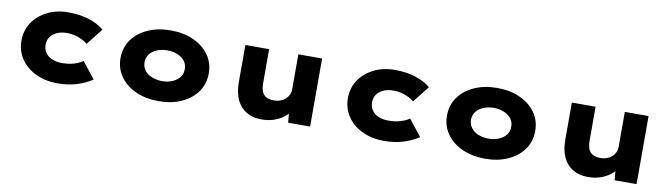

<svg xmlns="http://www.w3.org/2000/svg" viewBox="-33 -1007 5179 1481"><g transform="rotate(10 2557.0 -266.5)"><path d="M426 10Q329 10 254 -26Q179 -62 137 -125Q95 -188 95 -267Q95 -348 137 -410Q179 -472 251.5 -508Q324 -544 415 -544Q501 -544 573.5 -522Q646 -500 696 -458L594 -329Q576 -345 550 -357.5Q524 -370 495 -377.5Q466 -385 433 -385Q387 -385 353.5 -370Q320 -355 302 -329Q284 -303 284 -268Q284 -233 301.5 -206.5Q319 -180 353 -165Q387 -150 432 -150Q472 -150 502 -156.5Q532 -163 555.5 -173Q579 -183 595 -195L696 -67Q643 -32 576 -11Q509 10 426 10Z M1217 10Q1116 10 1037.5 -25.5Q959 -61 915 -123.5Q871 -186 871 -267Q871 -349 915 -411Q959 -473 1037.5 -508.5Q1116 -544 1217 -544Q1318 -544 1396 -508.5Q1474 -473 1518 -411Q1562 -349 1562 -267Q1562 -186 1518 -123.5Q1474 -61 1396 -25.5Q1318 10 1217 10ZM1218 -147Q1260 -147 1296.5 -162Q1333 -177 1354 -204.5Q1375 -232 1374 -267Q1375 -304 1354 -331Q1333 -358 1296.5 -373Q1260 -388 1218 -388Q1174 -388 1137 -373Q1100 -358 1079.5 -330.5Q1059 -303 1059 -267Q1059 -232 1079.5 -204.5Q1100 -177 1137 -162Q1174 -147 1218 -147Z M2022 11Q1954 11 1904.5 -18.5Q1855 -48 1828.5 -104.5Q1802 -161 1802 -242V-533H1988V-268Q1988 -228 1998.5 -202Q2009 -176 2032.5 -163Q2056 -150 2093 -150Q2118 -150 2140.5 -157.5Q2163 -165 2180 -179.5Q2197 -194 2207 -214.5Q2217 -235 2217 -261V-533H2403V0H2231L2221 -108L2256 -120Q2244 -87 2212 -57Q2180 -27 2131.5 -8Q2083 11 2022 11Z M2983 10Q2886 10 2811 -26Q2736 -62 2694 -125Q2652 -188 2652 -267Q2652 -348 2694 -410Q2736 -472 2808.5 -508Q2881 -544 2972 -544Q3058 -544 3130.5 -522Q3203 -500 3253 -458L3151 -329Q3133 -345 3107 -357.5Q3081 -370 3052 -377.5Q3023 -385 2990 -385Q2944 -385 2910.5 -370Q2877 -355 2859 -329Q2841 -303 2841 -268Q2841 -233 2858.5 -206.5Q2876 -180 2910 -165Q2944 -150 2989 -150Q3029 -150 3059 -156.5Q3089 -163 3112.5 -173Q3136 -183 3152 -195L3253 -67Q3200 -32 3133 -11Q3066 10 2983 10Z M3774 10Q3673 10 3594.5 -25.5Q3516 -61 3472 -123.5Q3428 -186 3428 -267Q3428 -349 3472 -411Q3516 -473 3594.5 -508.5Q3673 -544 3774 -544Q3875 -544 3953 -508.5Q4031 -473 4075 -411Q4119 -349 4119 -267Q4119 -186 4075 -123.5Q4031 -61 3953 -25.5Q3875 10 3774 10ZM3775 -147Q3817 -147 3853.5 -162Q3890 -177 3911 -204.5Q3932 -232 3931 -267Q3932 -304 3911 -331Q3890 -358 3853.5 -373Q3817 -388 3775 -388Q3731 -388 3694 -373Q3657 -358 3636.5 -330.5Q3616 -303 3616 -267Q3616 -232 3636.5 -204.5Q3657 -177 3694 -162Q3731 -147 3775 -147Z M4579 11Q4511 11 4461.5 -18.5Q4412 -48 4385.5 -104.5Q4359 -161 4359 -242V-533H4545V-268Q4545 -228 4555.5 -202Q4566 -176 4589.5 -163Q4613 -150 4650 -150Q4675 -150 4697.5 -157.5Q4720 -165 4737 -179.5Q4754 -194 4764 -214.5Q4774 -235 4774 -261V-533H4960V0H4788L4778 -108L4813 -120Q4801 -87 4769 -57Q4737 -27 4688.5 -8Q4640 11 4579 11Z"/></g></svg>

Font: Lexend Mega ExtraBold
Style: Regular
Weight: 800
Designer: Bonnie Shaver-Troup, Thomas Jockin
Foundry: Lexend
Version: Version 1.007